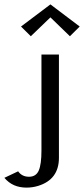

<svg xmlns="http://www.w3.org/2000/svg" viewBox="-67 -690 385 880"><path d="M0 0ZM298.3 -568.4 253.4 -523.9 164.1 -610.4 74.2 -523.9 29.3 -568.4 164.1 -669.9ZM16.1 95.2Q33.7 120.1 65.9 120.1Q98.1 120.1 110.6 91.6Q123 63 123 0V-439.9H203.1V33.2Q203.1 132.8 107.4 162.1Q82 169.9 54.2 169.9Q-9.3 169.9 -46.9 125Z"/></svg>

Font: Pfennig
Style: Medium
Weight: 500
Version: Version 20120410 ; ttfautohint (v0.8)